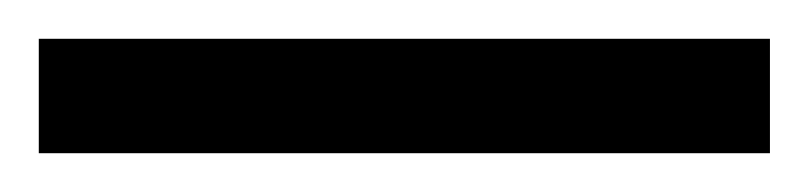

<svg xmlns="http://www.w3.org/2000/svg" viewBox="-24 -839 417 99"><path d="M-4 -760V-819H373V-760Z"/></svg>

Font: Noto Serif Devanagari ExtraCondensed SemiBold
Style: Regular
Weight: 600
Width: 2
Designer: Universal Thirst, Indian Type Foundry and the Monotype Design Team
Foundry: Monotype Imaging Inc.
Version: Version 2.004; ttfautohint (v1.8.4.7-5d5b)